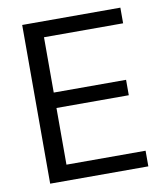

<svg xmlns="http://www.w3.org/2000/svg" viewBox="-80 -767 723 834"><g transform="rotate(-10 282.0 -350.0)"><path d="M507 0V-69H158V-319H477V-387H158V-631H507V-700H74V0Z"/></g></svg>

Font: Rootstock Sans Body
Style: Regular
Weight: 400
Designer: Colophon Foundry, Jonny Pinhorn
Foundry: Colophon Foundry
Version: Version 1.200;FEAKit 1.0